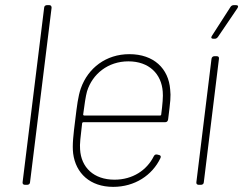

<svg xmlns="http://www.w3.org/2000/svg" viewBox="-20 -720 947 748"><path d="M77 0H86C92 0 97 -4 97 -10L181 -690C181 -696 178 -700 172 -700H163C157 -700 152 -696 152 -690L68 -10C67 -4 71 0 77 0Z M426 -20C345 -20 296 -68 292 -138C290 -156 294 -190 300 -240C301 -243 303 -244 305 -244H624C630 -244 634 -248 635 -255C644 -327 646 -344 643 -371C637 -453 579 -509 484 -509C393 -509 323 -455 295 -376C284 -344 280 -309 273 -252C266 -196 261 -156 265 -122C275 -45 331 8 421 8C505 8 573 -37 605 -104C608 -110 606 -115 600 -116L592 -118C586 -119 582 -117 579 -111C552 -57 497 -20 426 -20ZM480 -481C561 -481 609 -432 614 -363C616 -346 613 -311 608 -274C608 -271 606 -270 604 -270H308C306 -270 304 -271 304 -274C309 -313 314 -346 319 -364C340 -432 401 -481 480 -481Z M811 -569H817C822 -569 826 -572 829 -576L905 -688C910 -695 907 -700 900 -700H891C886 -700 881 -698 878 -693L806 -581C801 -574 803 -569 811 -569ZM754 0H763C769 0 774 -4 774 -10L833 -491C834 -497 831 -501 825 -501H815C809 -501 805 -497 804 -491L745 -10C744 -4 748 0 754 0Z"/></svg>

Font: Barlow Thin
Style: Italic
Weight: 250
Italic angle: -7°
Designer: Jeremy Tribby
Foundry: Tribby Type
Version: Version 1.422;hotconv 1.0.109;makeotfexe 2.5.65596